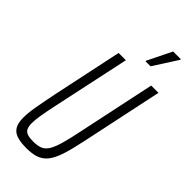

<svg xmlns="http://www.w3.org/2000/svg" viewBox="-283 -948 1008 1008"><g transform="rotate(45 220.5 -444.0)"><path d="M156 8Q111 8 83.5 -1.5Q56 -11 43.5 -33.5Q31 -56 31 -94Q31 -129 39.5 -178Q48 -227 62 -296L145 -688H199L108 -263Q96 -207 89.5 -169Q83 -131 83 -105Q83 -81 90 -67Q97 -53 113.5 -47.5Q130 -42 156 -42Q190 -42 210.5 -51Q231 -60 245 -84Q259 -108 271 -151Q283 -194 297 -263L387 -688H441L358 -296Q343 -223 330.5 -171Q318 -119 303.5 -84Q289 -49 269.5 -29Q250 -9 222.5 -0.5Q195 8 156 8ZM276 -757V-762L342 -896H399V-891L313 -757Z"/></g></svg>

Font: Saira ExtraCondensed Light
Style: Italic
Weight: 300
Width: 2
Italic angle: -12°
Designer: Hector Gatti with collaboration of the Omnibus-Type team
Foundry: Omnibus-Type
Version: Version 1.101